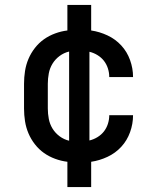

<svg xmlns="http://www.w3.org/2000/svg" viewBox="-20 -648 640 775"><path d="M252 107V5Q227 2 202.5 -7Q178 -16 157.5 -30.5Q137 -45 121 -65.5Q105 -86 95 -109.5Q85 -133 81 -158.5Q77 -184 77 -210V-310Q77 -336 81 -361.5Q85 -387 95 -410.5Q105 -434 121 -454.5Q137 -475 157.5 -489.5Q178 -504 202.5 -513Q227 -522 252 -525V-628H348V-525Q382 -520 414 -505Q446 -490 469.5 -464.5Q493 -439 505 -405.5Q517 -372 517 -338Q517 -337 517 -337Q517 -337 517 -337H421Q421 -337 421 -337Q421 -337 421 -337Q421 -355 415.5 -372Q410 -389 399.5 -402.5Q389 -416 373.5 -425.5Q358 -435 341 -439V-81Q358 -85 373.5 -94.5Q389 -104 399.5 -117.5Q410 -131 415.5 -148Q421 -165 421 -183Q421 -183 421 -183Q421 -183 421 -183H517Q517 -183 517 -183Q517 -183 517 -182Q517 -148 505 -114.5Q493 -81 469.5 -55.5Q446 -30 414 -15Q382 0 348 5V107ZM259 -80V-440Q238 -435 220.5 -422Q203 -409 192 -391Q181 -373 177 -352Q173 -331 173 -310V-210Q173 -189 177 -168Q181 -147 192 -129Q203 -111 220.5 -98Q238 -85 259 -80Z"/></svg>

Font: Iosevka Custom Medium Extended
Style: Regular
Weight: 500
Width: 7
Monospace: yes
Designer: Belleve Invis
Foundry: Belleve Invis
Version: Version 11.2.4; ttfautohint (v1.8.4)